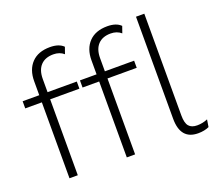

<svg xmlns="http://www.w3.org/2000/svg" viewBox="-124 -905 1225 1086"><g transform="rotate(-20 489.0 -362.5)"><path d="M276 -690Q227 -690 200 -661.5Q173 -633 173 -579V-500H349V-457H173V0H123V-457H23V-500H123V-584Q123 -654 162 -694.5Q201 -735 272 -735Q326 -735 353 -708L339 -668Q314 -690 276 -690ZM621 -690Q572 -690 545 -661.5Q518 -633 518 -579V-500H694V-457H518V0H468V-457H368V-500H468V-584Q468 -654 507 -694.5Q546 -735 617 -735Q671 -735 698 -708L684 -668Q659 -690 621 -690ZM905 -34Q938 -34 968 -47L961 -3Q933 10 895 10Q789 10 789 -116V-730H839V-118Q839 -72 855 -53Q871 -34 905 -34Z"/></g></svg>

Font: Elaine Sans Light
Style: Regular
Weight: 300
Designer: Wei Huang
Foundry: Wei Huang
Version: Version 2.001;December 24, 2019;FontCreator 12.0.0.2547 64-b